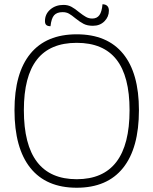

<svg xmlns="http://www.w3.org/2000/svg" viewBox="-20 -871 720 901"><path d="M48 -354Q48 -528 122.5 -619Q197 -710 340 -710Q483 -710 557.5 -619Q632 -528 632 -354Q632 -176 557.5 -83Q483 10 340 10Q197 10 122.5 -83Q48 -176 48 -354ZM588 -354Q588 -513 526.5 -591.5Q465 -670 340 -670Q215 -670 153.5 -591.5Q92 -513 92 -354Q92 -30 340 -30Q588 -30 588 -354ZM191 -772Q191 -805 216 -826.5Q241 -848 278 -848Q299 -848 315.5 -839Q332 -830 351 -814Q370 -799 383.5 -791.5Q397 -784 413 -784Q435 -784 446.5 -800Q458 -816 461 -851Q475 -851 483 -843.5Q491 -836 491 -821Q491 -792 470 -771Q449 -750 416 -750Q390 -750 372.5 -759Q355 -768 334 -785Q316 -800 303.5 -807Q291 -814 274 -814Q247 -814 234 -799.5Q221 -785 217 -748Q204 -748 197.5 -753.5Q191 -759 191 -772Z"/></svg>

Font: Krub ExtraLight
Style: Regular
Weight: 275
Designer: Ekaluck Peanpanawate
Foundry: Cadson Demak Co.,Ltd.
Version: Version 1.000; ttfautohint (v1.6)